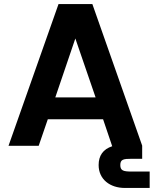

<svg xmlns="http://www.w3.org/2000/svg" viewBox="-20 -720 759 948"><path d="M452 -239H253L352 -530ZM630 127C590 127 574 123 574 95C574 67 589 64 630 64H682V-1L436 -700H269L22 0H171L216 -131H489L534 2C489 17 467 48 467 95C467 166 524 208 596 208H719V127Z"/></svg>

Font: Matrixport Bold
Style: Regular
Weight: 600
Designer: Ninad Kale (Devanagari), Jonny Pinhorn (Latin)
Foundry: Indian Type Foundry
Version: Version 2.000;PS 1.0;hotconv 1.0.79;makeotf.lib2.5.61930; tt